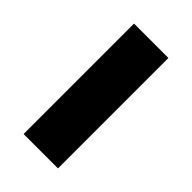

<svg xmlns="http://www.w3.org/2000/svg" viewBox="-10 -517 375 375"><g transform="rotate(-45 177.5 -329.5)"><path d="M330 -282H25V-377H330Z"/></g></svg>

Font: Open Sauce Two Medium
Style: Regular
Weight: 500
Designer: Alfredo Marco Pradil
Foundry: Creative Sauce Fz LLC
Version: Version 1.477